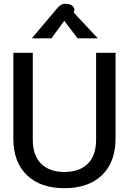

<svg xmlns="http://www.w3.org/2000/svg" viewBox="-20 -977 676 1007"><path d="M50 -250V-700H152V-244Q152 -161 196 -118Q240 -75 318 -75Q396 -75 440 -118Q484 -161 484 -244V-700H586V-250Q586 -127 515 -58.5Q444 10 318 10Q192 10 121 -58.5Q50 -127 50 -250ZM276 -929Q289 -945 299 -951Q309 -957 324 -957Q350 -957 362 -944Q374 -931 369 -918L366 -912L493 -776H387L317 -868L250 -776H147Z"/></svg>

Font: Niramit Medium
Style: Regular
Weight: 500
Designer: Katatrad Aksorn Co.,Ltd.
Foundry: Cadson Demak Co.,Ltd.
Version: Version 1.000; ttfautohint (v1.6)